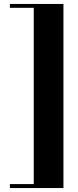

<svg xmlns="http://www.w3.org/2000/svg" viewBox="-20 -800 394 970"><path d="M30 130V150H300.5V-780H30V-760.5H150.5V130Z"/></svg>

Font: Bodoni* 11pt
Style: Bold
Weight: 700
Version: Version 2.3